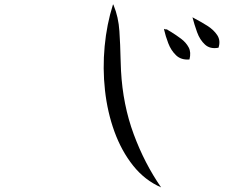

<svg xmlns="http://www.w3.org/2000/svg" viewBox="-20 -762 1040 833"><path d="M679 51Q608 20 557.5 -43.5Q507 -107 476.5 -191Q446 -275 435.5 -370Q425 -465 434 -561Q443 -657 470 -742Q473 -743 473 -739Q494 -688 498 -627Q502 -566 503 -511Q504 -496 504 -482Q504 -468 505 -455Q513 -307 560 -180Q607 -53 679 51ZM928 -555Q892 -548 869.5 -568.5Q847 -589 835 -622.5Q823 -656 815 -687Q818 -685 824 -682Q851 -668 879 -650.5Q907 -633 922.5 -609.5Q938 -586 928 -555ZM802 -504Q766 -501 744 -522Q722 -543 710 -574.5Q698 -606 692 -633Q692 -639 698 -635Q702 -631 702 -636Q707 -633 712 -629.5Q717 -626 723 -623Q744 -610 765.5 -594Q787 -578 798.5 -556.5Q810 -535 802 -504Z"/></svg>

Font: Yuji Mai
Style: Regular
Weight: 400
Designer: Kataoka Yuji
Foundry: Kinuta Font Factory
Version: Version 3.002